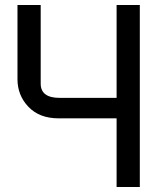

<svg xmlns="http://www.w3.org/2000/svg" viewBox="-20 -749 660 769"><path d="M447 -275H215Q138 -275 94 -321Q50 -367 50 -432V-729H143V-414Q143 -357 219 -357H447V-729H540V0H447Z"/></svg>

Font: Autonym
Style: Regular
Weight: 500
Version: Version 1.0.20131126